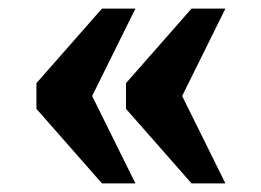

<svg xmlns="http://www.w3.org/2000/svg" viewBox="-20 -494 610 448"><path d="M427 -66 274 -240V-300L427 -474H506L405 -270L506 -66ZM218 -66 65 -240V-300L218 -474H296L195 -270L296 -66Z"/></svg>

Font: Noto Serif Ethiopic ExtraBold
Style: Regular
Weight: 800
Version: Version 2.102